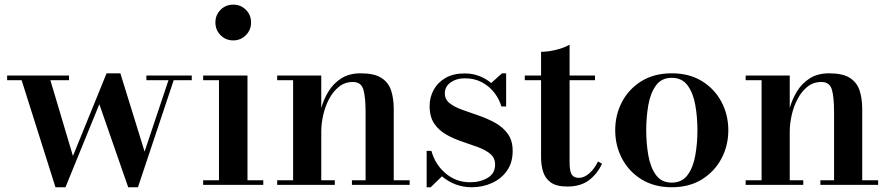

<svg xmlns="http://www.w3.org/2000/svg" viewBox="-20 -778 3744 808"><path d="M787 -460V-440.5H711L560.5 10H519.5L398 -339.5L255.5 10H213.5L71 -440.5H10V-460H270.5V-440.5H192L287 -121.5L428.5 -469.5H486.5L588.5 -140L689 -440.5H596V-460Z M961.5 -608Q930 -608 908.2 -630Q886.5 -652 886.5 -683.5Q886.5 -715 908.2 -736.8Q930 -758.5 961.5 -758.5Q993 -758.5 1014.8 -736.8Q1036.5 -715 1036.5 -683.5Q1036.5 -652 1014.8 -630Q993 -608 961.5 -608ZM1021.5 -460V-19.5H1088V0H835V-19.5H901.5V-440.5H835V-460Z M1332 -460V-323.5Q1342.5 -361 1363 -394.2Q1383.5 -427.5 1416.8 -448.5Q1450 -469.5 1498 -469.5Q1555 -469.5 1585 -450.2Q1615 -431 1626 -397Q1637 -363 1637 -319.5V-19.5H1704V0H1461V-19.5H1518.5V-306Q1518.5 -369 1509.2 -401Q1500 -433 1465 -433Q1431.5 -433 1406.8 -413.2Q1382 -393.5 1365.2 -362Q1348.5 -330.5 1340.2 -294Q1332 -257.5 1332 -224V-19.5H1389V0H1146.5V-19.5H1213.5V-440.5H1146.5V-460Z M1775.5 10V-143H1795.5Q1812 -84.5 1856 -47.8Q1900 -11 1958 -11Q2001 -11 2032.2 -29.5Q2063.5 -48 2063.5 -85.5Q2063.5 -113.5 2043.5 -130.2Q2023.5 -147 1992.2 -158.5Q1961 -170 1925.8 -181.8Q1890.5 -193.5 1859.2 -211Q1828 -228.5 1808 -257Q1788 -285.5 1788 -332Q1788 -368.5 1805 -399.8Q1822 -431 1854.8 -450Q1887.5 -469 1935 -469Q1968.5 -469 1997 -458Q2025.5 -447 2047 -428.5L2092.5 -469.5H2110V-330H2090Q2081.5 -360 2060.8 -387.2Q2040 -414.5 2008.5 -431.5Q1977 -448.5 1935.5 -448.5Q1901 -448.5 1876.5 -431.2Q1852 -414 1852 -385Q1852 -359.5 1872.5 -343.5Q1893 -327.5 1925.8 -315.8Q1958.5 -304 1995 -291.5Q2031.5 -279 2064 -261Q2096.5 -243 2117 -214.8Q2137.5 -186.5 2137.5 -142.5Q2137.5 -93.5 2113.5 -59.5Q2089.5 -25.5 2050.2 -7.8Q2011 10 1965 10Q1928.5 10 1896.8 -2.2Q1865 -14.5 1840 -36L1792.5 10Z M2367.5 7Q2322 7 2298.2 -10Q2274.5 -27 2265.8 -54.8Q2257 -82.5 2257 -114.5V-440.5H2188.5V-460H2257V-560Q2286.5 -560 2320.8 -568.5Q2355 -577 2377 -590V-460H2484V-440.5H2377V-95.5Q2377 -58 2385.8 -43.8Q2394.5 -29.5 2416 -29.5Q2438.5 -29.5 2460.5 -49Q2482.5 -68.5 2496.5 -98.5L2513.5 -89Q2494 -46.5 2458.8 -19.8Q2423.5 7 2367.5 7Z M2807 10Q2733.5 10 2680 -23Q2626.5 -56 2597.8 -110.5Q2569 -165 2569 -230Q2569 -295 2597.8 -349.5Q2626.5 -404 2680 -436.8Q2733.5 -469.5 2807 -469.5Q2880.5 -469.5 2933.8 -436.8Q2987 -404 3016 -349.5Q3045 -295 3045 -230Q3045 -165 3016 -110.5Q2987 -56 2933.8 -23Q2880.5 10 2807 10ZM2807 -9.5Q2850.5 -9.5 2874 -42Q2897.5 -74.5 2906.2 -125Q2915 -175.5 2915 -230Q2915 -284.5 2906.2 -335Q2897.5 -385.5 2874 -418Q2850.5 -450.5 2807 -450.5Q2763.5 -450.5 2740.2 -418Q2717 -385.5 2708.2 -335Q2699.5 -284.5 2699.5 -230Q2699.5 -175.5 2708.2 -125Q2717 -74.5 2740.2 -42Q2763.5 -9.5 2807 -9.5Z M3303.5 -460V-323.5Q3314 -361 3334.5 -394.2Q3355 -427.5 3388.2 -448.5Q3421.5 -469.5 3469.5 -469.5Q3526.5 -469.5 3556.5 -450.2Q3586.5 -431 3597.5 -397Q3608.5 -363 3608.5 -319.5V-19.5H3675.5V0H3432.5V-19.5H3490V-306Q3490 -369 3480.8 -401Q3471.5 -433 3436.5 -433Q3403 -433 3378.2 -413.2Q3353.5 -393.5 3336.8 -362Q3320 -330.5 3311.8 -294Q3303.5 -257.5 3303.5 -224V-19.5H3360.5V0H3118V-19.5H3185V-440.5H3118V-460Z"/></svg>

Font: Bodoni Moda SemiBold
Style: Regular
Weight: 600
Designer: Owen Earl
Foundry: indestructible type
Version: Version 2.005; ttfautohint (v1.8.4.7-5d5b)